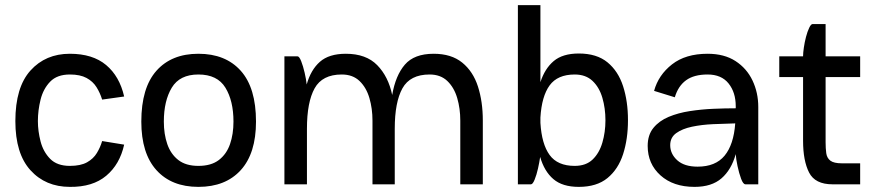

<svg xmlns="http://www.w3.org/2000/svg" viewBox="-20 -720 3413 750"><path d="M253 10Q158 10 99 -55Q40 -120 40 -247Q40 -379 99 -444.5Q158 -510 253 -510Q342 -510 394.5 -466Q447 -422 465 -343L379 -331Q371 -357 357 -379.5Q343 -402 318 -415.5Q293 -429 253 -429Q203 -429 176 -401Q149 -373 138.5 -331Q128 -289 128 -247Q128 -208 138.5 -167.5Q149 -127 176 -99.5Q203 -72 253 -72Q295 -72 320 -86Q345 -100 358.5 -122.5Q372 -145 379 -169L465 -155Q448 -78 395 -33.5Q342 11 253 10Z M532 -245Q532 -377 591 -443.5Q650 -510 755 -510Q861 -510 920.5 -443.5Q980 -377 980 -245Q980 -121 920.5 -55.5Q861 10 755 10Q650 10 591 -55.5Q532 -121 532 -245ZM755 -72Q805 -72 835 -95Q865 -118 878.5 -157Q892 -196 892 -245Q892 -326 860.5 -377.5Q829 -429 755 -429Q682 -429 651 -377.5Q620 -326 620 -245Q620 -196 633.5 -157Q647 -118 676.5 -95Q706 -72 755 -72Z M1091 0V-500H1142Q1149 -500 1156.5 -481Q1164 -462 1170 -436Q1176 -410 1178 -390Q1194 -447 1229.5 -478.5Q1265 -510 1331 -510Q1410 -510 1453.5 -465.5Q1497 -421 1512 -349Q1525 -425 1561.5 -467.5Q1598 -510 1674 -510Q1743 -510 1785.5 -475.5Q1828 -441 1847 -382Q1866 -323 1866 -249V0H1778V-249Q1778 -296 1766 -337Q1754 -378 1727.5 -403.5Q1701 -429 1658 -429Q1582 -429 1552 -375Q1522 -321 1522 -217V0H1435V-249Q1435 -296 1423 -337Q1411 -378 1384.5 -403.5Q1358 -429 1315 -429Q1239 -429 1209 -375Q1179 -321 1179 -217V0Z M2054 0H2003V-700H2091V-399Q2108 -452 2143 -481.5Q2178 -511 2241 -511Q2311 -511 2353 -476.5Q2395 -442 2414 -383Q2433 -324 2433 -251V-250Q2433 -177 2414 -118Q2395 -59 2353 -24.5Q2311 10 2241 10Q2177 10 2141.5 -20.5Q2106 -51 2090 -107Q2087 -86 2081.5 -61.5Q2076 -37 2068.5 -18.5Q2061 0 2054 0ZM2225 -429Q2158 -429 2127 -386.5Q2096 -344 2091 -261V-240Q2096 -157 2127 -114.5Q2158 -72 2225 -72Q2269 -72 2295 -97Q2321 -122 2333 -163Q2345 -204 2345 -250Q2345 -297 2333 -338Q2321 -379 2294.5 -404Q2268 -429 2225 -429Z M2616 -340 2535 -365Q2552 -427 2605 -468.5Q2658 -510 2744 -510Q2809 -510 2853 -481.5Q2897 -453 2919.5 -405.5Q2942 -358 2942 -302V0H2892Q2883 0 2875 -21.5Q2867 -43 2861 -71Q2855 -99 2854 -118Q2837 -57 2798.5 -23.5Q2760 10 2693 10Q2610 10 2560 -35Q2510 -80 2510 -150Q2510 -193 2532.5 -220.5Q2555 -248 2592 -263.5Q2629 -279 2674.5 -286Q2720 -293 2766.5 -295Q2813 -297 2854 -297V-305Q2854 -359 2826 -394Q2798 -429 2744 -429Q2691 -429 2660 -406.5Q2629 -384 2616 -340ZM2598 -153Q2598 -119 2625.5 -94Q2653 -69 2705 -69Q2775 -69 2810.5 -112Q2846 -155 2852 -238Q2810 -237 2765.5 -235Q2721 -233 2683 -225Q2645 -217 2621.5 -200Q2598 -183 2598 -153Z M3024 -500H3117V-501Q3117 -513 3120 -534Q3123 -555 3128.5 -576Q3134 -597 3141 -611.5Q3148 -626 3154 -626H3205V-500H3340V-419H3205V-164Q3205 -141 3207.5 -122Q3210 -103 3223.5 -92.5Q3237 -82 3269 -82H3340V0H3232Q3164 0 3140.5 -46Q3117 -92 3117 -170V-419H3024Z"/></svg>

Font: Haskoy Medium
Style: Regular
Weight: 500
Designer: Ertekin Erdin
Foundry: Ertekin Erdin
Version: Version 1.500; ttfautohint (v1.8.3)